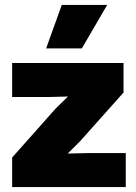

<svg xmlns="http://www.w3.org/2000/svg" viewBox="-20 -754 548 774"><path d="M29 -119 204 -316 254 -365 178 -363H29V-500H478V-381L304 -186L253 -135L338 -137H487V0H29ZM412 -734 310 -559H166L229 -734Z"/></svg>

Font: Work Sans ExtraBold
Style: Regular
Weight: 800
Designer: Wei Huang
Foundry: Wei Huang
Version: Version 1.500